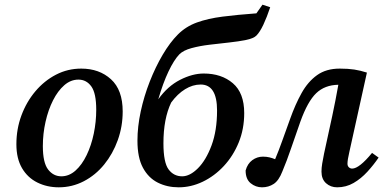

<svg xmlns="http://www.w3.org/2000/svg" viewBox="-20 -786 1637 820"><path d="M231 14Q181 14 139.5 -6.5Q98 -27 74 -68Q50 -109 50 -170Q50 -235 71.5 -293Q93 -351 131 -396Q169 -441 219 -467Q269 -493 327 -493Q404 -493 454 -447.5Q504 -402 504 -310Q504 -246 483 -187.5Q462 -129 425 -83.5Q388 -38 338 -12Q288 14 231 14ZM242 -33Q275 -33 302.5 -57.5Q330 -82 350 -123.5Q370 -165 380.5 -215.5Q391 -266 391 -317Q391 -388 370 -417Q349 -446 315 -446Q282 -446 254.5 -422Q227 -398 206.5 -357.5Q186 -317 174.5 -266Q163 -215 163 -162Q163 -91 185.5 -62Q208 -33 242 -33Z M743 14Q694 14 654 -6Q614 -26 590.5 -69.5Q567 -113 567 -185Q567 -245 581 -310Q595 -375 619.5 -437.5Q644 -500 675 -552.5Q706 -605 740 -639Q774 -673 821 -690Q868 -707 930.5 -715Q993 -723 1075 -729L1101 -766L1134 -755Q1120 -713 1105 -681Q1090 -649 1075 -634Q1063 -622 1031.5 -615.5Q1000 -609 958.5 -604.5Q917 -600 875 -595Q833 -590 798 -580.5Q763 -571 746 -554Q723 -530 699.5 -480.5Q676 -431 656 -362Q696 -418 749 -445Q802 -472 850 -472Q926 -472 974.5 -430.5Q1023 -389 1023 -303Q1023 -235 999.5 -177.5Q976 -120 936 -77Q896 -34 846 -10Q796 14 743 14ZM758 -33Q791 -33 825.5 -67.5Q860 -102 883.5 -165Q907 -228 907 -314Q907 -425 837 -425Q803 -425 770.5 -405Q738 -385 711 -348Q678 -279 678 -174Q678 -92 700 -62.5Q722 -33 758 -33Z M1099 14Q1072 14 1050.5 -3.5Q1029 -21 1029 -58Q1037 -87 1057.5 -102Q1078 -117 1103 -117Q1118 -117 1130.5 -114Q1143 -111 1155 -106Q1171 -144 1185.5 -185Q1200 -226 1219 -278Q1241 -340 1268 -388.5Q1295 -437 1334 -465Q1373 -493 1431 -493Q1467 -493 1493 -489Q1519 -485 1547 -476L1472 -137Q1464 -103 1464 -87Q1464 -77 1470 -71.5Q1476 -66 1484 -66Q1514 -66 1569 -133L1597 -113Q1576 -82 1549 -52.5Q1522 -23 1490 -4.5Q1458 14 1420 14Q1392 14 1372.5 -3.5Q1353 -21 1353 -53Q1353 -69 1356 -87Q1359 -105 1364 -130L1399 -291Q1406 -324 1412.5 -357Q1419 -390 1425 -424Q1367 -423 1330.5 -388Q1294 -353 1263 -267Q1241 -205 1223 -152Q1205 -99 1186 -54Q1171 -15 1149 -0.5Q1127 14 1099 14Z"/></svg>

Font: Source Serif Pro SemiBold
Style: Italic
Weight: 600
Italic angle: -12°
Designer: Frank Grießhammer
Foundry: Adobe Systems Incorporated
Version: Version 3.001;hotconv 1.0.111;makeotfexe 2.5.65597